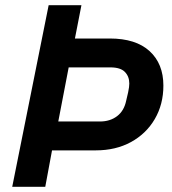

<svg xmlns="http://www.w3.org/2000/svg" viewBox="-20 -718 660 738"><path d="M154 0H27L167 -698H293L268 -570H402Q502 -570 555 -521.5Q608 -473 608 -389Q608 -317 575 -260.5Q542 -204 483.5 -172Q425 -140 348 -140H180ZM244 -459 204 -251H364Q403 -251 430 -271.5Q457 -292 465 -331Q470 -351 472.5 -363Q475 -375 476 -383Q477 -391 477 -397Q477 -424 460 -441.5Q443 -459 404 -459Z"/></svg>

Font: IBM Plex Sans SemiBold
Style: Italic
Weight: 600
Italic angle: -11.31°
Designer: Mike Abbink, Paul van der Laan, Pieter van Rosmalen
Foundry: Bold Monday
Version: Version 3.201